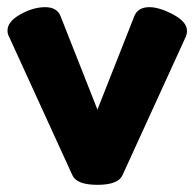

<svg xmlns="http://www.w3.org/2000/svg" viewBox="-20 -503 543 536"><path d="M182 -14 6 -399Q1 -407 1 -418Q1 -443 37 -463Q73 -483 106 -483Q139 -483 149 -458L252 -197L355 -458Q365 -483 397 -483Q425 -483 463.5 -462.5Q502 -442 502 -417Q502 -408 498 -399L322 -14Q310 13 252 13Q194 13 182 -14Z"/></svg>

Font: Dosis
Style: ExtraBold
Weight: 800
Designer: EdgarTolentino, PabloImpallari, IginoMarini
Foundry: EdgarTolentino, PabloImpallari, IginoMarini
Version: Version 1.007